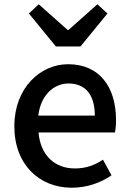

<svg xmlns="http://www.w3.org/2000/svg" viewBox="-20 -864 605 897"><path d="M241 -647H356L482 -801L435 -844L300 -724H296L161 -844L115 -801ZM315 13C387 13 450 -10 501 -45L461 -118C421 -91 379 -77 330 -77C234 -77 169 -140 160 -245H517C520 -260 522 -279 522 -303C522 -459 444 -564 298 -564C169 -564 47 -454 47 -274C47 -93 166 13 315 13ZM159 -324C170 -420 232 -474 300 -474C380 -474 423 -420 423 -324Z"/></svg>

Font: Spoqa Han Sans Neo Medium
Style: Regular
Weight: 500
Designer: [Spoqa Han Sans Neo] Dong-huui Kim  Younghwa Kang  Yujin Lee  [Noto Sans] Ryoko NISHIZUKA  (kana & ideographs); Paul D. 
Foundry: Spoqa (http://www.spoqa-han-sans.com)
Version: Version 1.000